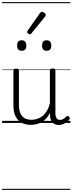

<svg xmlns="http://www.w3.org/2000/svg" viewBox="-20 -1163 686 1816"><path d="M270 18Q222 18 185 -1.5Q148 -21 127.5 -61.5Q107 -102 107 -166V-496Q107 -505 113 -509.5Q119 -514 132 -514Q146 -514 152.5 -509.5Q159 -505 159 -496V-171Q159 -127 171.5 -95.5Q184 -64 210 -47Q236 -30 277 -30Q306 -30 333 -39Q360 -48 383 -66.5Q406 -85 424 -115Q442 -145 452 -186V-496Q452 -506 458.5 -510.5Q465 -515 479 -515Q492 -515 498 -510.5Q504 -506 504 -496V-93Q504 -73 508.5 -58.5Q513 -44 523 -36.5Q533 -29 547 -29Q557 -29 567 -32.5Q577 -36 587 -43Q597 -50 607 -61Q613 -67 620 -66.5Q627 -66 633 -59Q638 -54 639.5 -47Q641 -40 636 -34Q625 -19 609 -7Q593 5 575 12Q557 19 537 19Q517 19 502 13Q487 7 476 -5Q465 -17 459 -35Q453 -53 452 -76V-97Q437 -63 415.5 -41Q394 -19 370 -6Q346 7 320.5 12.5Q295 18 270 18ZM185 -683Q163 -683 152.5 -695Q142 -707 142 -732Q142 -757 152.5 -769.5Q163 -782 185 -782Q207 -782 218 -769.5Q229 -757 229 -732Q229 -707 218 -695Q207 -683 185 -683ZM421 -683Q399 -683 388.5 -695Q378 -707 378 -732Q378 -757 388.5 -769.5Q399 -782 421 -782Q443 -782 454 -769.5Q465 -757 465 -732Q465 -707 454 -695Q443 -683 421 -683ZM263 -838Q256 -838 246 -846Q236 -854 236 -861Q236 -863 237.5 -866Q239 -869 241 -873L360 -1042Q364 -1047 367.5 -1049Q371 -1051 377 -1051Q383 -1051 391.5 -1046.5Q400 -1042 406.5 -1035Q413 -1028 413 -1022Q413 -1017 411.5 -1014.5Q410 -1012 407 -1007L276 -846Q270 -838 263 -838ZM0 623H646V633H0ZM0 -20H646V0H0ZM0 -505H646V-500H0ZM0 -1143H646V-1133H0Z"/></svg>

Font: Playwrite CL Guides
Style: Regular
Weight: 400
Designer: Veronika Burian, José Scaglione
Foundry: TypeTogether
Version: Version 1.003